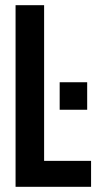

<svg xmlns="http://www.w3.org/2000/svg" viewBox="-20 -720 379 740"><path d="M40 -700H150V-100H331V0H40ZM316 -403V-297H210V-403Z"/></svg>

Font: Bebas Neue
Style: Regular
Weight: 400
Designer: Ryoichi Tsunekawa
Foundry: Ryoichi Tsunekawa
Version: Version 1.300